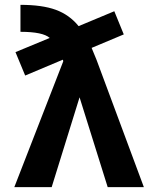

<svg xmlns="http://www.w3.org/2000/svg" viewBox="-20 -771 635 793"><path d="M185.5 -614.3Q157.2 -639.6 64.5 -639.6V-751Q154.3 -751 210.4 -730.5Q266.6 -710 304.7 -663.1L452.1 -724.6L491.2 -628.9L358.4 -573.2Q360.4 -569.3 378.9 -523.4L574.2 2H424.8L308.6 -369.1L193.4 2H39.1L241.2 -517.6L240.2 -523.4Q239.3 -523.4 239.3 -524.4L84 -459L43.9 -555.7Z"/></svg>

Font: Gen Shin Gothic Bold
Style: Bold
Weight: 700
Designer: [Source Han Sans]
Ryoko NISHIZUKA  (kana & ideographs); Paul D. Hunt (Latin, Greek & Cyrillic); Wenlong ZHANG  (bopomofo
Version: Version 1.002.20150607